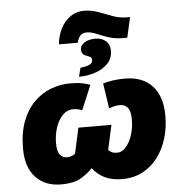

<svg xmlns="http://www.w3.org/2000/svg" viewBox="-63 -1029 1042 1099"><g transform="rotate(-5 458.5 -479.5)"><path d="M300.8 -790Q305.7 -840.8 326.7 -881.3Q347.7 -921.9 381.8 -945.6Q416 -969.2 460 -969.2Q501.5 -969.2 540.8 -954.6Q580.1 -939.9 620.1 -925Q660.2 -910.2 703.1 -910.2H720.2L693.8 -793.9H668.9Q622.6 -793.9 585.2 -806.6Q547.9 -819.3 518.6 -831.8Q489.3 -844.2 465.8 -844.2Q441.9 -844.2 429 -831.5Q416 -818.8 409.2 -790ZM398.9 -595.2 412.1 -646Q443.8 -648.9 463.4 -657.7Q482.9 -666.5 482.9 -686Q482.9 -695.8 475.1 -700.9Q467.3 -706.1 458 -709Q440.9 -714.4 432.4 -723.4Q423.8 -732.4 423.8 -751Q423.8 -771 446.5 -787.6Q469.2 -804.2 512.2 -804.2Q547.4 -804.2 570.8 -784.2Q594.2 -764.2 594.2 -729Q594.2 -683.6 565.4 -654.1Q536.6 -624.5 491.9 -609.9Q447.3 -595.2 398.9 -595.2ZM245.1 9.8Q151.4 9.8 97.7 -48.6Q43.9 -106.9 43.9 -212.9Q43.9 -303.7 69.1 -369.6Q94.2 -435.5 137.2 -478.3Q180.2 -521 233.9 -541.5Q287.6 -562 344.2 -562Q388.2 -562 414.1 -556.4Q439.9 -550.8 460 -543.9L400.9 -402.8Q388.2 -407.7 376 -410.4Q363.8 -413.1 350.1 -413.1Q314 -413.1 288.1 -386Q262.2 -358.9 248.5 -316.4Q234.9 -273.9 234.9 -228Q234.9 -179.2 251 -160.6Q267.1 -142.1 291 -142.1Q316.4 -142.1 337.9 -158.2L370.1 -305.2H560.1L528.8 -163.1Q537.1 -154.8 548.6 -148.9Q560.1 -143.1 580.1 -143.1Q606.4 -143.1 629.2 -168.5Q651.9 -193.8 665.5 -235.6Q679.2 -277.3 679.2 -326.2Q679.2 -374 662.4 -393.6Q645.5 -413.1 621.1 -413.1Q605.5 -414.1 589.4 -410.4Q573.2 -406.7 555.2 -399.9L533.2 -544.9Q559.1 -552.7 590.6 -557.4Q622.1 -562 659.2 -562Q760.3 -562 816.2 -502.2Q872.1 -442.4 872.1 -329.1Q872.1 -261.7 853.8 -200.7Q835.4 -139.6 800 -92.3Q764.6 -44.9 713.1 -17.6Q661.6 9.8 595.2 9.8Q535.2 9.8 493.4 -11.2Q451.7 -32.2 425.8 -67.9Q393.6 -34.2 353.8 -12.2Q314 9.8 245.1 9.8Z"/></g></svg>

Font: Open Sans ExtraBold
Style: Italic
Weight: 800
Italic angle: -12°
Designer: Monotype Design Team
Foundry: Monotype Imaging Inc.
Version: Version 3.000; ttfautohint (v1.8.4)